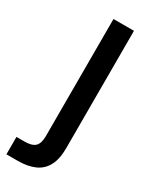

<svg xmlns="http://www.w3.org/2000/svg" viewBox="-218 -547 644 812"><g transform="rotate(30 104.0 -141.0)"><path d="M-28 220V135H11Q48 135 63 120Q78 105 78 70V-502H178V72Q178 124 160.5 157Q143 190 109 205Q75 220 27 220Z"/></g></svg>

Font: DM Sans 16pt Medium
Style: Regular
Weight: 500
Version: Version 4.004;gftools[0.9.30]